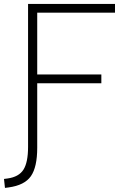

<svg xmlns="http://www.w3.org/2000/svg" viewBox="-41 -713 647 962"><path d="M-16.1 228.5 -21 183.6 -2.9 181.2Q53.7 173.3 76.7 136.7Q99.6 100.1 99.6 23.4V-693.4H535.2V-649.4H145.5V-339.8H466.8V-295.9H145.5V27.3Q145.5 124 113.8 169.7Q82 215.3 2 226.1Z"/></svg>

Font: Cascadia Mono NF ExtraLight
Style: Regular
Weight: 200
Monospace: yes
Designer: Aaron Bell
Foundry: Saja Typeworks
Version: Version 2404.023; ttfautohint (v1.8.4)